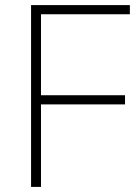

<svg xmlns="http://www.w3.org/2000/svg" viewBox="-20 -734 537 754"><path d="M141 0V-324H471V-360H141V-678H490V-714H102V0Z"/></svg>

Font: Noto Sans Gurmukhi UI ExtraLight
Style: Regular
Weight: 200
Designer: Jelle Bosma - Monotype Design Team
Foundry: Monotype Imaging Inc.
Version: Version 2.004